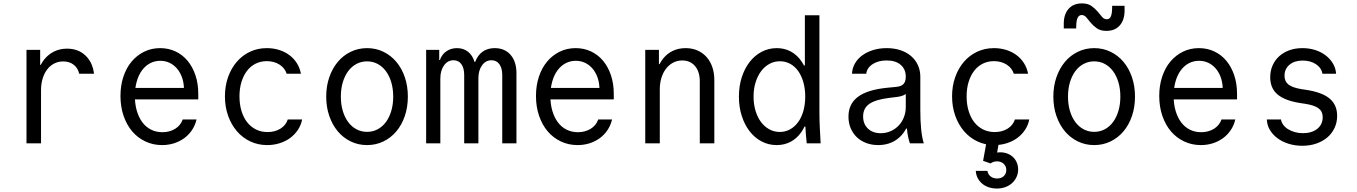

<svg xmlns="http://www.w3.org/2000/svg" viewBox="-20 -828 7840 1109"><path d="M217 0V-306.8Q217 -343.8 226.3 -374.3Q235.6 -404.8 252.6 -426.9Q269.6 -449 293.1 -461.1Q316.6 -473.2 345 -473.2Q381 -473.2 405.6 -454.1Q430.2 -435 437.4 -402H523Q515 -468.6 473.1 -507.8Q431.2 -547 367 -547Q326.6 -547 293.4 -530.9Q260.2 -514.8 236.7 -485.9Q213.2 -457 200.2 -416.2Q187.2 -375.4 187.2 -326L220 -453.2H212V-540H133V0Z M724.4 -253.8H1125.2V-286.2Q1125.2 -344.8 1108.9 -393.3Q1092.6 -441.9 1063.6 -476.7Q1034.6 -511.6 994 -530.8Q953.4 -550 905.1 -550Q854.8 -550 812.9 -529.5Q771 -509 740.3 -472.5Q709.6 -436 692.7 -384.9Q675.8 -333.8 675.8 -273.7Q675.8 -211.6 693.7 -159.2Q711.7 -106.8 743.4 -69.4Q775.2 -32 819.6 -11Q864 10 916 10Q953.5 10 986.2 -0.6Q1019 -11.2 1045.3 -30.7Q1071.6 -50.2 1089.6 -77.6Q1107.6 -105 1115.2 -138H1035.4Q1023.4 -103.6 991.7 -84Q960 -64.4 917.8 -64.4Q881.9 -64.4 852.2 -79.3Q822.6 -94.2 802.2 -121.7Q781.8 -149.2 770.4 -187.6Q759 -226 759 -272.9Q759 -318.8 769.6 -356.5Q780.2 -394.2 799.6 -420.9Q819 -447.6 846.1 -462.2Q873.2 -476.8 905.6 -476.8Q934.4 -476.8 958.4 -465.6Q982.4 -454.4 1000.6 -434Q1018.8 -413.6 1029.9 -384.6Q1041 -355.6 1042.4 -320.2H724.4Z M1642.2 -138Q1631.2 -104.2 1599.6 -84.7Q1568 -65.2 1525.2 -65.2Q1488.8 -65.2 1458.7 -80.1Q1428.6 -95 1407.5 -122Q1386.4 -149 1374.8 -187.2Q1363.2 -225.4 1363.2 -271.6Q1363.2 -316.8 1374.6 -354.2Q1386 -391.6 1406.4 -418.4Q1426.8 -445.2 1456 -460Q1485.2 -474.8 1521.2 -474.8Q1562.8 -474.8 1593.8 -455.3Q1624.8 -435.8 1636 -402H1718.2Q1712.2 -435 1695.1 -462.4Q1678 -489.8 1652 -509.3Q1626 -528.8 1592.6 -539.4Q1559.2 -550 1521.2 -550Q1468.4 -550 1424.1 -529.2Q1379.8 -508.4 1347.7 -471.1Q1315.6 -433.8 1297.4 -382.8Q1279.2 -331.8 1279.2 -271.2Q1279.2 -210.8 1297.6 -159.3Q1316 -107.8 1348.4 -70.1Q1380.8 -32.4 1425.6 -11.2Q1470.4 10 1523.2 10Q1560.8 10 1594.8 -0.6Q1628.8 -11.2 1655.5 -30.7Q1682.2 -50.2 1700.5 -77.6Q1718.8 -105 1725.2 -138Z M2100.1 10Q2151.2 10 2194.5 -11Q2237.8 -32 2269.2 -69.2Q2300.6 -106.4 2318.2 -157.8Q2335.8 -209.1 2335.8 -270Q2335.8 -330.9 2318.2 -382.2Q2300.6 -433.6 2269.2 -470.8Q2237.8 -508 2194.5 -529Q2151.1 -550 2100.2 -550Q2049.2 -550 2005.8 -528.9Q1962.3 -507.9 1931.2 -470.7Q1900 -433.6 1882.1 -382.2Q1864.2 -330.9 1864.2 -270Q1864.2 -209.1 1882.1 -157.8Q1900 -106.4 1931.1 -69.3Q1962.3 -32.1 2005.7 -11.1Q2049.1 10 2100.1 10ZM2099.8 -66.4Q2067 -66.4 2039 -81.3Q2011 -96.1 1991 -123.2Q1971 -150.2 1959.9 -187.6Q1948.8 -225 1948.8 -270Q1948.8 -315 1959.9 -352.4Q1971 -389.8 1991 -416.8Q2011 -443.9 2039 -458.7Q2067 -473.6 2099.8 -473.6Q2133.6 -473.6 2161.4 -458.7Q2189.2 -443.8 2209.1 -416.8Q2229.1 -389.8 2240.1 -352.4Q2251.2 -315 2251.2 -270Q2251.2 -225 2240.1 -187.6Q2229.1 -150.2 2209.1 -123.2Q2189.2 -96.2 2161.4 -81.3Q2133.6 -66.4 2099.8 -66.4Z M2441.4 0H2523.4V-374.2Q2523.4 -420.6 2544.7 -450.3Q2566 -480 2599.6 -480Q2628.6 -480 2644.9 -457.4Q2661.2 -434.8 2661.2 -394.2V0H2743.2V-375.8Q2743.2 -421.8 2764.5 -450.9Q2785.8 -480 2819 -480Q2848 -480 2864.5 -457.1Q2881 -434.2 2881 -394.2V0H2963V-405.2Q2963 -472.2 2929.2 -511.1Q2895.4 -550 2837.2 -550Q2796.6 -550 2768.2 -530Q2739.8 -510 2724.6 -470.6H2720.6Q2710.2 -507.8 2683.6 -528.9Q2657 -550 2619.6 -550Q2585 -550 2558.5 -531.9Q2532 -513.8 2521 -481.6H2517V-540H2441.4Z M3124.4 -253.8H3525.2V-286.2Q3525.2 -344.8 3508.9 -393.3Q3492.6 -441.9 3463.6 -476.7Q3434.6 -511.6 3394 -530.8Q3353.4 -550 3305.1 -550Q3254.8 -550 3212.9 -529.5Q3171 -509 3140.3 -472.5Q3109.6 -436 3092.7 -384.9Q3075.8 -333.8 3075.8 -273.7Q3075.8 -211.6 3093.7 -159.2Q3111.7 -106.8 3143.4 -69.4Q3175.2 -32 3219.6 -11Q3264 10 3316 10Q3353.5 10 3386.2 -0.6Q3419 -11.2 3445.3 -30.7Q3471.6 -50.2 3489.6 -77.6Q3507.6 -105 3515.2 -138H3435.4Q3423.4 -103.6 3391.7 -84Q3360 -64.4 3317.8 -64.4Q3281.9 -64.4 3252.2 -79.3Q3222.6 -94.2 3202.2 -121.7Q3181.8 -149.2 3170.4 -187.6Q3159 -226 3159 -272.9Q3159 -318.8 3169.6 -356.5Q3180.2 -394.2 3199.6 -420.9Q3219 -447.6 3246.1 -462.2Q3273.2 -476.8 3305.6 -476.8Q3334.4 -476.8 3358.4 -465.6Q3382.4 -454.4 3400.6 -434Q3418.8 -413.6 3429.9 -384.6Q3441 -355.6 3442.4 -320.2H3124.4Z M3707 0H3791V-312Q3791 -348.6 3800.6 -379.1Q3810.2 -409.6 3827.5 -431.8Q3844.8 -454 3868.6 -466.4Q3892.4 -478.8 3920.4 -478.8Q3967.2 -478.8 3994.6 -446.3Q4022 -413.8 4022 -358V0H4106V-365Q4106 -407 4094.2 -441Q4082.4 -475 4060.6 -499.2Q4038.8 -523.4 4008.2 -536.7Q3977.6 -550 3940 -550Q3899.8 -550 3867 -534.6Q3834.2 -519.2 3811.2 -490.9Q3788.2 -462.6 3775.5 -422.3Q3762.8 -382 3762.8 -332L3794 -457.6H3786V-540H3707Z M4466.4 10Q4511.6 10 4547.7 -9.6Q4583.8 -29.2 4608.9 -65.5Q4634 -101.8 4647.7 -153.5Q4661.4 -205.2 4661.4 -270Q4661.4 -334.8 4647.7 -386.5Q4634 -438.2 4608.9 -474.5Q4583.8 -510.8 4547.7 -530.4Q4511.6 -550 4466.8 -550Q4419.6 -550 4379.6 -529Q4339.6 -508 4310.3 -470.5Q4281 -433 4264.5 -381.8Q4248 -330.6 4248 -270Q4248 -209.4 4264.5 -158.2Q4281 -107 4310.1 -69.5Q4339.2 -32 4379.2 -11Q4419.2 10 4466.4 10ZM4484.2 -65.8Q4451.2 -65.8 4423.3 -81.2Q4395.4 -96.6 4375.3 -123.6Q4355.2 -150.6 4343.9 -188.4Q4332.6 -226.2 4332.6 -270Q4332.6 -314.4 4344.2 -351.9Q4355.8 -389.4 4375.9 -416.4Q4396 -443.4 4423.9 -458.8Q4451.8 -474.2 4484.8 -474.2Q4517.2 -474.2 4544.2 -459.4Q4571.2 -444.6 4590.4 -417.6Q4609.6 -390.6 4620.3 -352.8Q4631 -315 4631 -270Q4631 -225 4620.3 -187.2Q4609.6 -149.4 4590.1 -122.7Q4570.6 -96 4543.6 -80.9Q4516.6 -65.8 4484.2 -65.8ZM4639.8 0H4720Q4717 -48 4715 -95Q4713 -142 4713 -180V-740H4629V-449.8H4621L4646.8 -250L4630.4 -170Q4630.4 -125.6 4632.6 -85Q4634.8 -44.4 4639.8 0ZM4617.8 -96.8H4627.8H4631.8H4641.8L4629.8 -108.8Z M5211.8 -384.6Q5211.8 -356.8 5198.7 -342.8Q5185.6 -328.8 5157.2 -326.2L5107.4 -321.4Q4992.2 -310.4 4936.5 -269.5Q4880.8 -228.6 4880.8 -154.2Q4880.8 -117.8 4893.5 -87.6Q4906.2 -57.4 4928.9 -35.7Q4951.6 -14 4983.3 -2Q5015 10 5052.8 10Q5095.6 10 5130.3 -5.5Q5165 -21 5189.4 -49.1Q5213.8 -77.2 5227.3 -116.8Q5240.8 -156.4 5240.8 -205.6L5188.4 -85.6H5218.4Q5220.8 -59 5225.2 -37.9Q5229.6 -16.8 5235.8 0H5315.8Q5305.2 -35.4 5300.5 -82.5Q5295.8 -129.6 5295.8 -193V-384.4Q5295.8 -421.6 5281.7 -452.1Q5267.6 -482.6 5242.1 -504.4Q5216.6 -526.2 5181 -538.1Q5145.4 -550 5101.4 -550Q5059 -550 5023.2 -538.9Q4987.4 -527.8 4960.6 -508.3Q4933.8 -488.8 4918.1 -461.4Q4902.4 -434 4901.2 -402H4983.4Q4987.6 -436.2 5020.3 -457.5Q5053 -478.8 5101.2 -478.8Q5152.8 -478.8 5182.3 -453.7Q5211.8 -428.6 5211.8 -384.6ZM5211.8 -313V-210Q5211.8 -177.8 5200.7 -150.1Q5189.6 -122.4 5170.2 -102.2Q5150.8 -82 5124.2 -70.3Q5097.6 -58.6 5067.6 -58.6Q5021 -58.6 4993.2 -85.2Q4965.4 -111.8 4965.4 -155.6Q4965.4 -202.8 5001.2 -227.8Q5037 -252.8 5116.2 -262.6L5163.8 -268.4Q5204 -273.4 5223 -295Q5242 -316.6 5242 -359.8Z M5842.2 -138Q5831.2 -104.2 5799.6 -84.7Q5768 -65.2 5725.2 -65.2Q5688.8 -65.2 5658.7 -80.1Q5628.6 -95 5607.5 -122Q5586.4 -149 5574.8 -187.2Q5563.2 -225.4 5563.2 -271.6Q5563.2 -316.8 5574.6 -354.2Q5586 -391.6 5606.4 -418.4Q5626.8 -445.2 5656 -460Q5685.2 -474.8 5721.2 -474.8Q5762.8 -474.8 5793.8 -455.3Q5824.8 -435.8 5836 -402H5918.2Q5912.2 -435 5895.1 -462.4Q5878 -489.8 5852 -509.3Q5826 -528.8 5792.6 -539.4Q5759.2 -550 5721.2 -550Q5668.4 -550 5624.1 -529.2Q5579.8 -508.4 5547.7 -471.1Q5515.6 -433.8 5497.4 -382.8Q5479.2 -331.8 5479.2 -271.2Q5479.2 -210.8 5497.6 -159.3Q5516 -107.8 5548.4 -70.1Q5580.8 -32.4 5625.6 -11.2Q5670.4 10 5723.2 10Q5760.8 10 5794.8 -0.6Q5828.8 -11.2 5855.5 -30.7Q5882.2 -50.2 5900.5 -77.6Q5918.8 -105 5925.2 -138ZM5683.4 159H5616.2Q5617.4 181.4 5626.9 199.9Q5636.4 218.4 5652.4 232.2Q5668.4 246 5690.5 253.5Q5712.6 261 5737.8 261Q5764.2 261 5786.9 252.7Q5809.6 244.4 5825.7 229.7Q5841.8 215 5851.3 194.8Q5860.8 174.6 5860.8 151Q5860.8 127.4 5851.5 107.5Q5842.2 87.6 5825.7 74.4Q5809.2 61.2 5787.2 55.4Q5765.2 49.6 5739.4 53L5754 -29H5682L5658.4 101L5701.4 116Q5708.4 110.6 5717.8 107.3Q5727.2 104 5738.8 104Q5762 104 5777.2 117.9Q5792.4 131.8 5792.4 154Q5792.4 175.8 5777.7 189.4Q5763 203 5739.4 203Q5716.8 203 5701.7 191Q5686.6 179 5683.4 159Z M6300.1 10Q6351.2 10 6394.5 -11Q6437.8 -32 6469.2 -69.2Q6500.6 -106.4 6518.2 -157.8Q6535.8 -209.1 6535.8 -270Q6535.8 -330.9 6518.2 -382.2Q6500.6 -433.6 6469.2 -470.8Q6437.8 -508 6394.5 -529Q6351.1 -550 6300.2 -550Q6249.2 -550 6205.8 -528.9Q6162.3 -507.9 6131.2 -470.7Q6100 -433.6 6082.1 -382.2Q6064.2 -330.9 6064.2 -270Q6064.2 -209.1 6082.1 -157.8Q6100 -106.4 6131.1 -69.3Q6162.3 -32.1 6205.7 -11.1Q6249.1 10 6300.1 10ZM6299.8 -66.4Q6267 -66.4 6239 -81.3Q6211 -96.1 6191 -123.2Q6171 -150.2 6159.9 -187.6Q6148.8 -225 6148.8 -270Q6148.8 -315 6159.9 -352.4Q6171 -389.8 6191 -416.8Q6211 -443.9 6239 -458.7Q6267 -473.6 6299.8 -473.6Q6333.6 -473.6 6361.4 -458.7Q6389.2 -443.8 6409.1 -416.8Q6429.1 -389.8 6440.1 -352.4Q6451.2 -315 6451.2 -270Q6451.2 -225 6440.1 -187.6Q6429.1 -150.2 6409.1 -123.2Q6389.2 -96.2 6361.4 -81.3Q6333.6 -66.4 6299.8 -66.4ZM6124.4 -663.6H6196L6196.6 -684.6Q6197.6 -713 6205.5 -727.1Q6213.4 -741.2 6228 -741.2Q6243.6 -741.2 6255.3 -726.8Q6267 -712.4 6281.3 -695.4Q6295.6 -678.4 6316.2 -664Q6336.8 -649.6 6371 -649.6Q6420 -649.6 6447.8 -681.1Q6475.6 -712.6 6475.6 -766.8V-794.4H6404L6403.4 -773.4Q6402.4 -744.6 6395.2 -730.7Q6388 -716.8 6372.8 -716.8Q6356.6 -716.8 6344.9 -731.2Q6333.2 -745.6 6318.7 -762.6Q6304.2 -779.6 6283.7 -794Q6263.2 -808.4 6229 -808.4Q6180 -808.4 6152.2 -776.9Q6124.4 -745.4 6124.4 -691.2Z M6724.4 -253.8H7125.2V-286.2Q7125.2 -344.8 7108.9 -393.3Q7092.6 -441.9 7063.6 -476.7Q7034.6 -511.6 6994 -530.8Q6953.4 -550 6905.1 -550Q6854.8 -550 6812.9 -529.5Q6771 -509 6740.3 -472.5Q6709.6 -436 6692.7 -384.9Q6675.8 -333.8 6675.8 -273.7Q6675.8 -211.6 6693.7 -159.2Q6711.7 -106.8 6743.4 -69.4Q6775.2 -32 6819.6 -11Q6864 10 6916 10Q6953.5 10 6986.2 -0.6Q7019 -11.2 7045.3 -30.7Q7071.6 -50.2 7089.6 -77.6Q7107.6 -105 7115.2 -138H7035.4Q7023.4 -103.6 6991.7 -84Q6960 -64.4 6917.8 -64.4Q6881.9 -64.4 6852.2 -79.3Q6822.6 -94.2 6802.2 -121.7Q6781.8 -149.2 6770.4 -187.6Q6759 -226 6759 -272.9Q6759 -318.8 6769.6 -356.5Q6780.2 -394.2 6799.6 -420.9Q6819 -447.6 6846.1 -462.2Q6873.2 -476.8 6905.6 -476.8Q6934.4 -476.8 6958.4 -465.6Q6982.4 -454.4 7000.6 -434Q7018.8 -413.6 7029.9 -384.6Q7041 -355.6 7042.4 -320.2H6724.4Z M7297.2 -138Q7298.4 -105.4 7314.7 -77.8Q7331 -50.2 7358.6 -29.7Q7386.2 -9.2 7423.1 2.4Q7460 14 7502.4 14Q7546.4 14 7583.5 1.1Q7620.6 -11.8 7647.1 -34.6Q7673.6 -57.4 7688.5 -89.3Q7703.4 -121.2 7703.4 -158.8Q7703.4 -222.4 7659.7 -258.9Q7616 -295.4 7522.4 -309.4L7497.8 -313Q7445.4 -321.6 7422.4 -339.6Q7399.4 -357.6 7399.4 -390.4Q7399.4 -430 7428.2 -454.1Q7457 -478.2 7504.6 -478.2Q7549.8 -478.2 7581.4 -456.9Q7613 -435.6 7618.4 -402H7697.4Q7695.2 -434 7679.3 -460.9Q7663.4 -487.8 7637.4 -507.8Q7611.4 -527.8 7577 -538.9Q7542.6 -550 7502.6 -550Q7461.2 -550 7427.1 -537.6Q7393 -525.2 7368.5 -503Q7344 -480.8 7330.4 -449.9Q7316.8 -419 7316.8 -382Q7316.8 -318.4 7359.2 -282.4Q7401.6 -246.4 7492.2 -232.4L7516.8 -228.8Q7572.4 -220.2 7596.2 -202.2Q7620 -184.2 7620 -151Q7620 -109.2 7588.7 -84Q7557.4 -58.8 7505.8 -58.8Q7481 -58.8 7459.1 -65Q7437.2 -71.2 7420.2 -81.6Q7403.2 -92 7392.4 -106.7Q7381.6 -121.4 7379 -138Z"/></svg>

Font: CommitMonoV143 ExtLt
Style: Regular
Weight: 200
Monospace: yes
Designer: Eigil Nikolajsen
Foundry: Eigil Nikolajsen
Version: Version 1.143